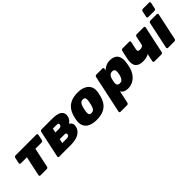

<svg xmlns="http://www.w3.org/2000/svg" viewBox="144 -1847 3142 3142"><g transform="rotate(-45 1715.0 -276.5)"><path d="M154 0Q143 0 137 -7.5Q131 -15 133 -26L206 -367H63Q53 -367 47 -374.5Q41 -382 43 -393L65 -494Q67 -505 76 -512.5Q85 -520 96 -520H578Q589 -520 595 -512.5Q601 -505 599 -494L578 -393Q576 -382 566 -374.5Q556 -367 546 -367H403L330 -26Q329 -15 319.5 -7.5Q310 0 300 0Z M587 0Q576 0 570 -7.5Q564 -15 566 -26L666 -494Q668 -505 677 -512.5Q686 -520 697 -520H943Q1071 -520 1119.5 -479Q1168 -438 1153 -368Q1145 -333 1126 -308.5Q1107 -284 1081 -267Q1101 -256 1113 -240Q1125 -224 1129.5 -203.5Q1134 -183 1128 -156Q1113 -85 1046 -42.5Q979 0 850 0ZM780 -122H882Q906 -122 922 -130.5Q938 -139 942 -159Q946 -180 935 -188Q924 -196 898 -196H796ZM823 -324H907Q932 -324 946.5 -333Q961 -342 966 -362Q970 -383 958 -390.5Q946 -398 923 -398H838Z M1445 10Q1362 10 1305 -16Q1248 -42 1222.5 -92.5Q1197 -143 1207 -214Q1210 -235 1215 -260Q1220 -285 1227 -306Q1247 -378 1287 -428Q1327 -478 1390.5 -504Q1454 -530 1542 -530Q1622 -530 1679 -504Q1736 -478 1764 -428Q1792 -378 1781 -306Q1777 -285 1772 -260Q1767 -235 1761 -214Q1742 -143 1703 -92.5Q1664 -42 1601 -16Q1538 10 1445 10ZM1465 -131Q1502 -131 1521 -153Q1540 -175 1552 -219Q1556 -234 1561.5 -260Q1567 -286 1570 -301Q1576 -344 1567.5 -366.5Q1559 -389 1522 -389Q1486 -389 1466.5 -366.5Q1447 -344 1436 -301Q1432 -286 1426 -260Q1420 -234 1418 -219Q1412 -175 1420 -153Q1428 -131 1465 -131Z M1815 190Q1804 190 1798.5 182.5Q1793 175 1795 164L1935 -494Q1937 -505 1946 -512.5Q1955 -520 1966 -520H2107Q2118 -520 2124.5 -512.5Q2131 -505 2129 -494L2121 -461Q2151 -491 2192.5 -510.5Q2234 -530 2288 -530Q2335 -530 2369.5 -516Q2404 -502 2425.5 -473.5Q2447 -445 2454 -401Q2461 -357 2450 -298Q2447 -277 2443.5 -260Q2440 -243 2435 -221Q2416 -147 2377.5 -95.5Q2339 -44 2287 -17Q2235 10 2173 10Q2127 10 2095 -5.5Q2063 -21 2047 -54L2000 164Q1998 175 1988.5 182.5Q1979 190 1969 190ZM2138 -146Q2164 -146 2180.5 -156.5Q2197 -167 2207.5 -185.5Q2218 -204 2225 -228Q2230 -243 2234 -260Q2238 -277 2239 -292Q2242 -316 2239 -334.5Q2236 -353 2224 -363.5Q2212 -374 2185 -374Q2160 -374 2142.5 -363Q2125 -352 2114.5 -334Q2104 -316 2098 -294Q2092 -273 2088.5 -256.5Q2085 -240 2082 -219Q2079 -198 2083 -182Q2087 -166 2100.5 -156Q2114 -146 2138 -146Z M2790 0Q2780 0 2773.5 -7.5Q2767 -15 2769 -26L2798 -163Q2774 -147 2739 -138.5Q2704 -130 2662 -130Q2567 -130 2526 -182.5Q2485 -235 2509 -348L2541 -494Q2543 -505 2552 -512.5Q2561 -520 2572 -520H2726Q2737 -520 2743 -512.5Q2749 -505 2747 -494L2718 -359Q2711 -326 2721.5 -314.5Q2732 -303 2763 -303Q2791 -303 2811.5 -312.5Q2832 -322 2836 -340L2869 -494Q2871 -505 2880.5 -512.5Q2890 -520 2900 -520H3062Q3073 -520 3079 -512.5Q3085 -505 3083 -494L2983 -26Q2981 -15 2972 -7.5Q2963 0 2952 0Z M3106 0Q3095 0 3089 -7.5Q3083 -15 3085 -26L3184 -494Q3186 -505 3195.5 -512.5Q3205 -520 3216 -520H3364Q3375 -520 3381 -512.5Q3387 -505 3385 -494L3285 -26Q3283 -15 3274 -7.5Q3265 0 3254 0ZM3232 -585Q3221 -585 3215 -592.5Q3209 -600 3211 -611L3233 -716Q3235 -727 3244.5 -735Q3254 -743 3265 -743H3410Q3420 -743 3426 -735Q3432 -727 3430 -716L3407 -611Q3406 -600 3396.5 -592.5Q3387 -585 3376 -585Z"/></g></svg>

Font: Rubik ExtraBold
Style: Italic
Weight: 800
Italic angle: -12°
Designer: Hubert and Fischer
Foundry: Hubert and Fischer
Version: Version 2.300;gftools[0.9.30]